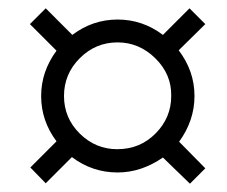

<svg xmlns="http://www.w3.org/2000/svg" viewBox="-20 -584 546 462"><path d="M437 -142 474 -179 411 -243Q448 -294 448 -353Q448 -413 410 -463L474 -526L436 -564L372 -500Q323 -537 263 -537Q203 -537 154 -500L90 -564L52 -526L116 -462Q79 -412 79 -353Q79 -293 116 -244L53 -181L90 -143L153 -206Q202 -169 263 -169Q320 -169 372 -205ZM262 -225Q210 -225 172 -262.5Q134 -300 134 -353Q134 -406 172 -444Q210 -482 263 -482Q315 -482 354 -443.5Q393 -405 392 -353Q392 -301 354.5 -263Q317 -225 262 -225Z"/></svg>

Font: Noto Sans UI Condensed
Style: Italic
Weight: 400
Width: 3
Italic angle: -12°
Designer: Monotype Design Team
Foundry: Monotype Imaging Inc.
Version: Version 1.901